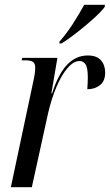

<svg xmlns="http://www.w3.org/2000/svg" viewBox="-20 -776 456 796"><path d="M119 -443Q126 -474 126 -496Q126 -513 116.5 -519.5Q107 -526 84 -526H70L72 -536H218L193 -389H196Q222 -470 258.5 -508Q295 -546 344 -546Q381 -546 398.5 -526Q416 -506 416 -475Q416 -440 394.5 -423Q373 -406 342 -406Q343 -422 343.5 -433.5Q344 -445 344 -455Q344 -496 334.5 -509.5Q325 -523 310 -523Q285 -523 260 -494Q235 -465 214 -415.5Q193 -366 179 -305L112 0H25ZM227 -604Q254 -634 281 -675.5Q308 -717 329 -756H415L414 -747Q400 -728 369 -700Q338 -672 302 -643.5Q266 -615 235 -596H226Z"/></svg>

Font: Noto Serif Display ExtraCondensed
Style: Italic
Weight: 400
Width: 2
Italic angle: -12°
Designer: Monotype Design Team
Foundry: Monotype Imaging Inc.
Version: Version 2.009